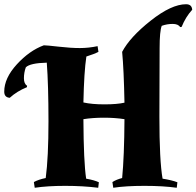

<svg xmlns="http://www.w3.org/2000/svg" viewBox="-119 -878 928 907"><path d="M716 9Q652 0 563.5 0Q475 0 416 9L412 -18Q431 -30 458 -37Q468 -139 469 -315Q425 -322 372 -322Q319 -322 275 -315Q276 -113 288 -34Q327 -27 348 -17L345 9Q273 0 189 0Q105 0 45 9L41 -18Q63 -30 97 -37Q110 -135 110 -305.5Q110 -476 102 -582Q23 -580 3 -560Q-6 -535 -6 -508.5Q-6 -482 9 -473L8 -466Q-39 -447 -73 -416Q-99 -418 -99 -445Q-99 -509 -39.5 -574Q20 -639 88 -664Q101 -664 158.5 -657.5Q216 -651 258 -651Q300 -651 342 -660L346 -633Q327 -623 289 -611Q278 -539 275 -394Q315 -385 374.5 -385Q434 -385 469 -393Q466 -549 458 -633Q495 -703 593 -780.5Q691 -858 760 -858Q787 -858 789 -832Q758 -798 739 -751L732 -750Q723 -765 696.5 -765Q670 -765 645 -756Q635 -730 635 -651L634 -326Q634 -119 649 -34Q693 -27 719 -17Z"/></svg>

Font: Almendra SC
Style: Bold
Weight: 700
Designer: Ana Sanfelippo
Foundry: Ana Sanfelippo
Version: Version 1.003